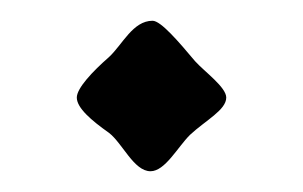

<svg xmlns="http://www.w3.org/2000/svg" viewBox="-20 -149 292 185"><path d="M54 -55C54 -45 68 -33 85 -21C98 -11 109 16 125 16C139 16 151 -7 163 -19C178 -33 198 -43 198 -55C198 -65 177 -80 168 -90C152 -109 135 -129 127 -129C108 -129 98 -106 85 -94C69 -80 54 -64 54 -55Z"/></svg>

Font: OFL Sorts Mill Goudy
Style: Regular
Weight: 500
Version: Version 003.000